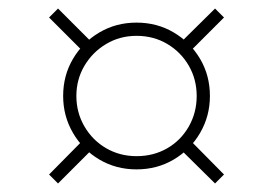

<svg xmlns="http://www.w3.org/2000/svg" viewBox="-20 -485 640 450"><path d="M300 -88Q252 -88 213 -111Q174 -134 151 -173.5Q128 -213 128 -260Q128 -308 151 -347Q174 -386 213 -409Q252 -432 300 -432Q348 -432 387 -409Q426 -386 449 -347Q472 -308 472 -260Q472 -213 449 -173.5Q426 -134 387 -111Q348 -88 300 -88ZM116 -55 95 -76 178 -160 199 -138ZM484 -55 400 -138 422 -160 505 -76ZM178 -361 95 -444 116 -465 199 -382ZM300 -119Q340 -119 372 -137.5Q404 -156 422.5 -188.5Q441 -221 441 -260Q441 -299 422.5 -331Q404 -363 372 -382Q340 -401 300 -401Q261 -401 229 -382Q197 -363 178 -331Q159 -299 159 -260Q159 -221 178 -188.5Q197 -156 229 -137.5Q261 -119 300 -119ZM422 -361 400 -382 484 -465 505 -444Z"/></svg>

Font: M PLUS Code Latin Expanded ExtraLight
Style: Regular
Weight: 250
Width: 7
Designer: Coji Morishita
Foundry: UNDERFOREST DESIGN
Version: Version 1.002; ttfautohint (v1.8.3)